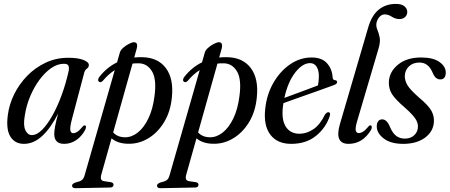

<svg xmlns="http://www.w3.org/2000/svg" viewBox="-20 -746 2358 1007"><path d="M357.5 -122Q346 -78 348.8 -62.8Q351.5 -47.5 364.5 -47.5Q374.5 -47.5 385.8 -54.8Q397 -62 413.5 -82Q420 -90 425.5 -88Q436 -86 427 -65Q408 -30 379.2 -10.8Q350.5 8.5 316.5 8.5Q264.5 8.5 264.5 -43.5Q264.5 -58.5 269 -83.5Q273.5 -108.5 285 -150.5Q245.5 -73.5 201 -32.5Q156.5 8.5 105.5 8.5Q58.5 8.5 34.8 -29Q11 -66.5 21 -142Q28 -198.5 54.5 -252Q81 -305.5 123.2 -348.8Q165.5 -392 220 -417.5Q274.5 -443 338 -443Q390 -443 418.5 -431.2Q447 -419.5 446 -404Q445 -392 435.5 -385.8Q426 -379.5 422 -365.5ZM110 -139.5Q101 -88 113.2 -62.8Q125.5 -37.5 147 -37.5Q173 -37.5 200.8 -65.2Q228.5 -93 255 -140.2Q281.5 -187.5 303.5 -247.8Q325.5 -308 340 -373Q343.5 -392 338.8 -401.8Q334 -411.5 315 -411.5Q281 -411.5 248 -388.5Q215 -365.5 186.5 -326.8Q158 -288 137.8 -239.5Q117.5 -191 110 -139.5Z M520 -323Q508 -310 498.5 -318Q493.5 -322 495 -330Q496.5 -338 503 -345Q541.5 -393.5 594 -419L608.5 -470Q612 -483 626.2 -495.5Q640.5 -508 656.8 -516.2Q673 -524.5 682.5 -524.5Q706 -524.5 696.5 -489L684 -444.5Q705 -446.5 727.5 -446Q809 -444 850.2 -388.5Q891.5 -333 881.5 -236Q874.5 -161.5 841.2 -106.2Q808 -51 758.5 -21Q709 9 653.5 8Q597.5 7.5 565 -20.5L511.5 169Q507 185 510.2 193.8Q513.5 202.5 527.5 204.5L561.5 209.5Q575.5 212.5 575.5 222.5Q575.5 237.5 557 237.5L376.5 241Q358 241.5 358 227.5Q358 218 375 211.5Q399.5 206 409.2 198.5Q419 191 423.5 174.5L582 -378.5Q548.5 -357 520 -323ZM635 -26Q670.5 -25.5 702.8 -51Q735 -76.5 758.2 -124.8Q781.5 -173 790 -239.5Q802.5 -328.5 778 -370.5Q753.5 -412.5 709.5 -414Q692 -414.5 675 -412.5L573.5 -51.5Q596 -26.5 635 -26Z M965.5 -323Q953.5 -310 944 -318Q939 -322 940.5 -330Q942 -338 948.5 -345Q987 -393.5 1039.5 -419L1054 -470Q1057.5 -483 1071.8 -495.5Q1086 -508 1102.2 -516.2Q1118.5 -524.5 1128 -524.5Q1151.5 -524.5 1142 -489L1129.5 -444.5Q1150.5 -446.5 1173 -446Q1254.5 -444 1295.8 -388.5Q1337 -333 1327 -236Q1320 -161.5 1286.8 -106.2Q1253.5 -51 1204 -21Q1154.5 9 1099 8Q1043 7.5 1010.5 -20.5L957 169Q952.5 185 955.8 193.8Q959 202.5 973 204.5L1007 209.5Q1021 212.5 1021 222.5Q1021 237.5 1002.5 237.5L822 241Q803.5 241.5 803.5 227.5Q803.5 218 820.5 211.5Q845 206 854.8 198.5Q864.5 191 869 174.5L1027.5 -378.5Q994 -357 965.5 -323ZM1080.5 -26Q1116 -25.5 1148.2 -51Q1180.5 -76.5 1203.8 -124.8Q1227 -173 1235.5 -239.5Q1248 -328.5 1223.5 -370.5Q1199 -412.5 1155 -414Q1137.5 -414.5 1120.5 -412.5L1019 -51.5Q1041.5 -26.5 1080.5 -26Z M1710 -139Q1690 -76.5 1638 -34Q1586 8.5 1507 8.5Q1434 8.5 1397.8 -39.8Q1361.5 -88 1371 -174.5Q1378.5 -249.5 1413.5 -310.8Q1448.5 -372 1501 -408.2Q1553.5 -444.5 1614.5 -444.5Q1668.5 -444.5 1695.5 -413.8Q1722.5 -383 1724.5 -339Q1726 -326 1737.5 -325.5Q1746.5 -324.5 1748 -317.5Q1750 -306.5 1732 -300Q1715.5 -294 1683 -282.2Q1650.5 -270.5 1611 -256.5Q1571.5 -242.5 1533.2 -229Q1495 -215.5 1466.5 -205Q1465 -197 1464 -188.5Q1455.5 -118 1479.2 -81.2Q1503 -44.5 1551 -44.5Q1588 -44.5 1623.5 -68.2Q1659 -92 1684 -144.5Q1695 -159 1703.5 -157.5Q1714.5 -155.5 1710 -139ZM1606.5 -415Q1566.5 -415 1528 -365.2Q1489.5 -315.5 1471.5 -232.5Q1498.5 -242.5 1531.2 -254.5Q1564 -266.5 1595 -278.2Q1626 -290 1647.5 -298Q1652 -317 1652.5 -346Q1652.5 -377 1640.5 -396Q1628.5 -415 1606.5 -415Z M2056 -725.5Q2086.5 -725.5 2101.2 -713Q2116 -700.5 2116 -684Q2116 -667 2104.5 -656.5Q2093 -646 2075 -646Q2054 -646 2035.2 -658.2Q2016.5 -670.5 1997.5 -670.5Q1982 -670.5 1970 -657Q1958 -643.5 1954.5 -625.5Q1951.5 -608 1958.8 -591Q1966 -574 1971 -551.2Q1976 -528.5 1966 -493.5L1855 -117Q1842.5 -76 1845.8 -62Q1849 -48 1862 -48Q1871.5 -48 1883.5 -55Q1895.5 -62 1912 -82Q1918.5 -90 1924 -88.5Q1929 -87.5 1930 -81.2Q1931 -75 1926 -64.5Q1882 8.5 1808 8.5Q1733 8.5 1762.5 -94L1911 -601.5Q1929.5 -665.5 1966.5 -695.5Q2003.5 -725.5 2056 -725.5Z M2102.5 -19Q2134 -19 2153 -37.2Q2172 -55.5 2172 -82Q2172.5 -102.5 2158.2 -124Q2144 -145.5 2103 -182Q2054.5 -223.5 2036.2 -252Q2018 -280.5 2019.5 -317Q2022 -370 2067.8 -407.2Q2113.5 -444.5 2188.5 -444.5Q2252 -444.5 2284.8 -421Q2317.5 -397.5 2318 -366.5Q2318 -329.5 2289 -329.5Q2276 -329.5 2266 -338.2Q2256 -347 2246.5 -370.5Q2224.5 -418 2180 -418Q2146 -418 2124.8 -397.8Q2103.5 -377.5 2103 -346.5Q2103 -323 2117 -299.2Q2131 -275.5 2177.5 -234.5Q2227.5 -193 2243 -164.2Q2258.5 -135.5 2255.5 -103Q2251 -54 2207.5 -22.8Q2164 8.5 2094.5 8.5Q2029 8.5 1992.2 -20Q1955.5 -48.5 1956 -84Q1956 -100 1963.5 -110Q1971 -120 1984.5 -120Q2010 -120 2026.5 -77.5Q2040.5 -45.5 2059.5 -32.2Q2078.5 -19 2102.5 -19Z"/></svg>

Font: Fraunces 144pt Soft
Style: Italic
Weight: 400
Italic angle: -16°
Version: Version 1.000;[b76b70a41]